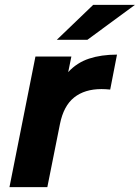

<svg xmlns="http://www.w3.org/2000/svg" viewBox="-20 -771 576 791"><path d="M19 0 126 -538H274L261 -474Q297 -513 347 -529.5Q397 -546 462 -546L434 -402Q424 -403 415.5 -403.5Q407 -404 398 -404Q329 -404 285.5 -369.5Q242 -335 227 -260L175 0ZM214 -607 364 -751H536L340 -607Z"/></svg>

Font: Montserrat
Style: Bold Italic
Weight: 700
Italic angle: -11.3°
Designer: Julieta Ulanovsky
Foundry: Julieta Ulanovsky
Version: Version 9.000; ttfautohint (v1.8.4.7-5d5b)